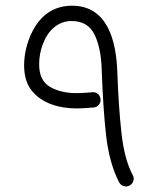

<svg xmlns="http://www.w3.org/2000/svg" viewBox="-20 -633 559 680"><path d="M234.9 -612.8C175.8 -612.8 133.3 -584 106 -541.5C78.6 -498.5 65.4 -446.8 65.4 -401.9C65.4 -363.8 74.7 -333.5 92.8 -311.5C128.9 -266.6 189.9 -249 251 -249C276.9 -249 302.7 -252 312.5 -252.4C327.6 -253.9 336.4 -267.6 336.4 -278.8C336.4 -280.3 336.4 -281.2 335.9 -282.7C334.5 -297.9 321.3 -306.6 309.6 -306.6C308.1 -306.6 307.1 -306.6 305.7 -306.2C299.3 -305.7 272.9 -303.2 251 -303.2C212.4 -303.2 180.7 -311 155.8 -326.2C130.9 -341.3 118.7 -367.2 118.7 -404.8C118.7 -430.2 123 -454.6 132.3 -478C149.9 -524.9 185.1 -558.6 233.4 -558.6C271.5 -558.6 298.3 -543 314.5 -511.2C330.1 -479.5 338.9 -437 340.3 -384.8C343.3 -298.3 348.1 -221.7 355.5 -155.8C362.8 -89.8 377.9 -33.7 401.9 12.7C409.2 25.9 420.9 27.3 426.8 27.3C430.7 27.3 434.6 26.4 438.5 24.4C451.7 17.1 453.6 4.9 453.6 -0.5C453.6 -4.9 452.6 -8.8 450.2 -12.7C430.2 -50.3 417 -100.1 410.2 -162.1C403.3 -223.6 398.4 -295.4 395.5 -377.9C391.6 -490.2 360.4 -612.8 234.9 -612.8Z"/></svg>

Font: Mikhak Light
Style: Regular
Weight: 300
Designer: Amin Abedi
Version: Version 3.2